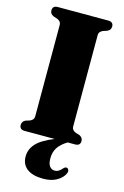

<svg xmlns="http://www.w3.org/2000/svg" viewBox="-137 -761 679 1048"><g transform="rotate(15 202.0 -237.0)"><path d="M303.5 -91Q303.5 -71 327 -62L348.5 -55.5Q368 -46 368 -26.5Q368 0 338.5 0H296.5Q261 22 244.5 47.2Q228 72.5 228 108Q228 139 239.2 153Q250.5 167 267.5 167Q280.5 167 291 160.2Q301.5 153.5 310 143Q320.5 131.5 330.5 135Q336 137 339.2 144.8Q342.5 152.5 337 165Q325 191 294.2 208.5Q263.5 226 218.5 226Q158.5 226 126.8 201.8Q95 177.5 95 133Q95 92.5 123.8 60.5Q152.5 28.5 223.5 0H54Q24.5 0 24.5 -26.5Q24.5 -46 44 -55.5L65.5 -62Q89 -71 89 -91V-609Q89 -629 65.5 -638L44 -645Q24.5 -654 24.5 -673.5Q24.5 -700 54 -700H338.5Q368 -700 368 -673.5Q368 -654 348.5 -645L327 -638Q303.5 -629 303.5 -609Z"/></g></svg>

Font: Fraunces 144pt S050 Black
Style: Regular
Weight: 900
Version: Version 1.000; ttfautohint (v1.8.3)